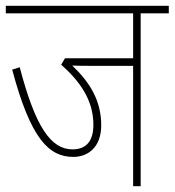

<svg xmlns="http://www.w3.org/2000/svg" viewBox="-20 -642 602 662"><path d="M465 -596H562V-622H0V-596H439V-441H204L191 -419C254 -363 302 -298 302 -212C302 -155 277 -127 230 -127C155 -127 102 -205 48 -410L22 -402C86 -162 149 -101 233 -101C282 -101 329 -133 329 -210C329 -295 290 -358 229 -416C247 -415 268 -415 287 -415H439V0H465Z"/></svg>

Font: Noto Sans Condensed Thin
Style: Italic
Weight: 100
Width: 3
Italic angle: -12°
Designer: Monotype Design Team
Foundry: Monotype Imaging Inc.
Version: Version 2.013